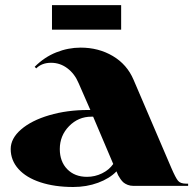

<svg xmlns="http://www.w3.org/2000/svg" viewBox="-20 -728 766 752"><path d="M454.5 -611.9H183.6V-708H454.5ZM333.9 -297.2 288 -402.1Q272.7 -438.8 244.1 -460.4Q215.5 -482.1 180.1 -482.1Q143.8 -482.1 121.9 -460.2L115.8 -466.3Q153.8 -504.4 200.4 -522.9Q246.9 -541.5 295.9 -541.5Q366.3 -541.5 422 -508.5Q477.7 -475.5 503.1 -415.6L651.2 -69.9Q667.8 -31.5 677.2 -20.1Q686.6 -8.7 708.5 -8.7H716.8V0H502.2Q490.4 0 480.3 -3.9Q470.3 -7.9 463.9 -13.1Q457.6 -18.4 451.7 -27.1Q445.8 -35.8 442.7 -41.7Q439.7 -47.6 436.2 -56.8Q409.1 -28.8 364.1 -12.2Q319.1 4.4 266.6 4.4Q194.1 4.4 138.3 -14Q82.6 -32.3 52.2 -66.2Q21.9 -100.1 21.9 -144.2Q21.9 -185.8 62.5 -220.9Q103.1 -256.1 172.9 -276.7Q242.6 -297.2 324.7 -297.2ZM423.5 -85.7 344.8 -271H337.8Q286.7 -271 250.4 -233.8Q214.2 -196.7 214.2 -144.2Q214.2 -95.3 243.4 -65.3Q272.7 -35.4 320.8 -35.4Q351.8 -35.4 379.6 -49Q407.3 -62.5 423.5 -85.7Z"/></svg>

Font: Wabroye
Style: Medium
Weight: 500
Designer: gluk
Foundry: gluk
Version: Version 0.14